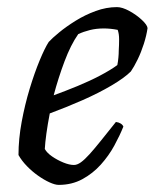

<svg xmlns="http://www.w3.org/2000/svg" viewBox="-20 -520 435 540"><path d="M145 0Q135 0 119.5 -7Q104 -14 87 -26Q70 -38 55.5 -53Q41 -68 32 -84Q32 -129 41 -177.5Q50 -226 63.5 -270.5Q77 -315 91.5 -350Q106 -385 117 -402Q126 -412 146 -428.5Q166 -445 192.5 -461.5Q219 -478 249 -489Q279 -500 309 -500Q324 -500 344 -489Q364 -478 379 -464Q394 -450 395 -441Q392 -420 384.5 -396.5Q377 -373 367 -352.5Q357 -332 348 -319Q330 -301 293.5 -279.5Q257 -258 211.5 -238Q166 -218 120 -201Q114 -170 110.5 -144.5Q107 -119 106 -101Q112 -90 126.5 -80Q141 -70 158 -63Q175 -56 188 -56Q197 -56 207.5 -63.5Q218 -71 232 -86.5Q246 -102 264 -124.5Q282 -147 306 -177Q314 -176 319.5 -172.5Q325 -169 327 -164Q317 -139 301.5 -110.5Q286 -82 263.5 -57Q241 -32 211.5 -16Q182 0 145 0ZM131 -252Q164 -264 198 -278Q232 -292 261.5 -307.5Q291 -323 310 -337Q312 -347 313 -358Q314 -369 314 -378Q315 -394 315 -409.5Q315 -425 311 -436Q301 -438 291 -439Q281 -440 272 -440Q251 -440 233 -435.5Q215 -431 200 -424Q179 -394 161.5 -347.5Q144 -301 131 -252Z"/></svg>

Font: Texturina Medium 12pt Light
Style: Italic
Weight: 300
Italic angle: -11°
Version: Version 1.002